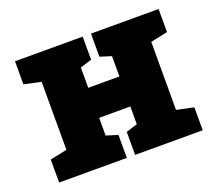

<svg xmlns="http://www.w3.org/2000/svg" viewBox="-95 -657 887 786"><g transform="rotate(-20 348.5 -264.0)"><path d="M38.1 0V-100.1L111.8 -115.7V-412.1L38.1 -427.7V-528.3H333V-427.7L282.7 -412.1V-323.7H418.5V-412.1L369.1 -427.7V-528.3H418.5H589.4H663.6V-427.7L589.4 -412.1V-115.7L663.6 -100.1V0H369.1V-100.1L418.5 -115.7V-192.9H282.7V-115.7L333 -100.1V0Z"/></g></svg>

Font: Roboto Slab LO Black
Style: Regular
Weight: 900
Designer: Google
Version: Version 2.000